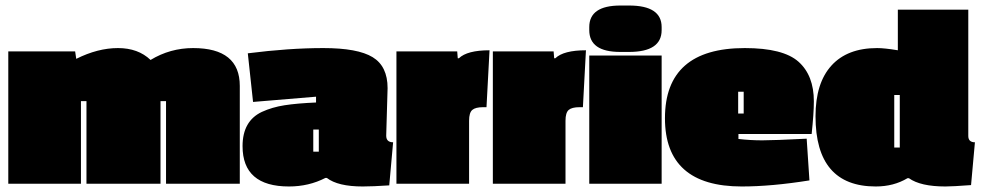

<svg xmlns="http://www.w3.org/2000/svg" viewBox="-20 -665 3551 695"><path d="M679 -491Q848 -491 848 -354V0H581V-299H561V0H293V-299H273V0H10V-479H252L256 -452Q334 -491 407 -491Q480 -491 525 -448Q596 -491 679 -491Z M1383 -346 1378 -174Q1378 -150 1403 -150L1389 6Q1329 10 1293 10Q1203 10 1163 -21H1158Q1098 10 1026 10Q858 10 858 -136Q858 -227 928 -260Q965 -277 1010 -284Q1055 -291 1124 -294V-315L896 -296L877 -472Q1026 -491 1150.5 -491Q1275 -491 1329 -458Q1383 -425 1383 -346ZM1114 -196V-116H1134V-196Z M1678 -228V0H1415V-479H1635L1637 -454H1641Q1671 -483 1752 -483L1741 -277H1729Q1701 -277 1689.5 -267Q1678 -257 1678 -228Z M2027 -228V0H1764V-479H1984L1986 -454H1990Q2020 -483 2101 -483L2090 -277H2078Q2050 -277 2038.5 -267Q2027 -257 2027 -228Z M2375 0H2113V-464H2375ZM2113 -556V-567Q2113 -645 2226 -645H2257Q2375 -645 2375 -567V-556Q2375 -477 2257 -477H2225Q2113 -477 2113 -556Z M2926 -298Q2926 -255 2918 -180H2653V-162Q2696 -157 2739 -157Q2782 -157 2900 -163L2910 -12Q2773 10 2665 10Q2387 10 2387 -237Q2387 -491 2676 -491Q2815 -491 2870.5 -441.5Q2926 -392 2926 -298ZM2672 -254V-333H2652V-254Z M3402 10Q3312 10 3270 -20H3265Q3215 10 3150 10Q2932 10 2932 -244Q2932 -364 2989.5 -427.5Q3047 -491 3155 -491Q3182 -491 3230 -483V-630H3485V-173Q3485 -150 3509 -150L3495 5Q3428 10 3402 10ZM3237 -131V-321H3217V-131Z"/></svg>

Font: Passion One Black
Style: Regular
Weight: 900
Designer: Alejandro Lo Celso
Foundry: Fontstage
Version: Version 1.002